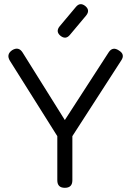

<svg xmlns="http://www.w3.org/2000/svg" viewBox="-20 -898 627 918"><path d="M269 -727Q245 -747 265 -772L343 -865Q363 -889 388 -869Q412 -849 392 -824L314 -731Q294 -707 269 -727ZM499 -647Q518 -677 548 -657Q580 -638 559 -608L326 -247V-36Q326 0 290 0Q254 0 254 -36V-247L27 -608Q9 -638 38 -658Q69 -677 88 -647L290 -324Z"/></svg>

Font: Jura SemiBold
Style: Regular
Weight: 600
Designer: Daniel Johnson, Alexei Vanyashin
Foundry: Daniel Johnson
Version: Version 5.103